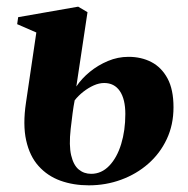

<svg xmlns="http://www.w3.org/2000/svg" viewBox="-20 -545 563 576"><path d="M246.5 11Q200 11 161.2 -3Q122.5 -17 95.8 -46.8Q69 -76.5 58.5 -123.8Q48 -171 58 -237.5L89 -447.5L31.5 -472.5L34.5 -493.5L214.5 -525L242.5 -508.5L209 -285.5Q225 -309.5 249.5 -329.5Q274 -349.5 303.8 -362Q333.5 -374.5 365.5 -374.5Q404 -374.5 434.2 -358.8Q464.5 -343 482.5 -309.8Q500.5 -276.5 500.5 -223Q500.5 -170.5 480.2 -127.5Q460 -84.5 424.5 -53.5Q389 -22.5 343.2 -5.8Q297.5 11 246.5 11ZM253.5 -23.5Q284.5 -23.5 307.8 -47.8Q331 -72 343.5 -112.8Q356 -153.5 356 -203Q356 -247.5 339.5 -271.8Q323 -296 292.5 -296Q277.5 -296 261.2 -288.8Q245 -281.5 230 -269.8Q215 -258 204 -244Q200.5 -226 197.8 -205.5Q195 -185 192 -158Q186.5 -108.5 193.5 -79Q200.5 -49.5 216.2 -36.5Q232 -23.5 253.5 -23.5Z"/></svg>

Font: Merriweather 120pt ExtraBold
Style: Italic
Weight: 800
Italic angle: -7.8°
Version: Version 2.101